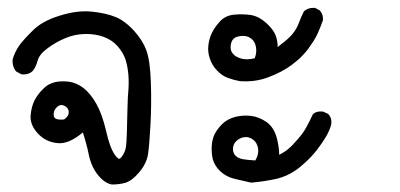

<svg xmlns="http://www.w3.org/2000/svg" viewBox="-20 -290 1040 499"><path d="M270.5 189.5Q251.5 186 234.4 164.6Q225.6 153.8 219.5 139.9Q213.4 126 210 108.4Q204.1 80.6 195.3 54.2Q158.7 85 129.9 82Q114.3 80.6 101.3 74.2Q88.4 67.9 78.1 56.6Q57.6 34.2 59.6 9.8Q61.5 -13.2 70.3 -30.3Q79.1 -46.4 92.8 -59.6Q97.2 -64 102.1 -67.4Q106.9 -70.8 112.5 -73Q118.2 -75.2 123.5 -76.7Q140.6 -80.1 159.7 -77.6Q179.2 -74.7 197.3 -61Q215.3 -46.9 230.5 -20Q245.6 6.8 255.9 50.8Q265.1 93.3 278.8 112.8Q279.8 114.7 281 116Q282.2 117.2 283.2 118.2Q284.2 119.1 285.2 120.1Q287.1 122.1 288.6 122.6Q290 123 291.5 122.1Q293 121.1 295.4 118.7Q300.8 111.8 303.7 104.7Q306.6 97.7 307.6 90.3Q308.1 85 308.8 75.4Q309.6 65.9 309.8 52.5Q310.1 39.1 310.5 22Q310.5 16.6 310.8 11.7Q311 6.8 311 2.2Q311 -2.4 311.3 -6.8Q311.5 -11.2 311.5 -15.4Q311.5 -19.5 311.8 -23.2Q312 -26.9 312 -30.3Q312 -33.7 312.3 -36.9Q312.5 -40 312.7 -43Q313 -45.9 313.2 -48.3Q313.5 -50.8 313.5 -53.2Q315.4 -75.7 313.5 -97.4Q311.5 -119.1 305.7 -136.7Q299.3 -154.3 285.6 -169.9Q272 -185.5 250.5 -193.8Q228.5 -202.1 201.4 -201.7Q174.3 -201.2 149.9 -190.9Q125 -180.7 103 -164.1Q92.3 -156.2 86.2 -148.4Q80.1 -140.6 78.1 -133.3Q72.8 -114.3 64.9 -105.5L64.5 -105Q62.5 -103 60.1 -101.6Q57.6 -100.1 54.9 -99.1Q52.2 -98.1 49.6 -97.4Q46.9 -96.7 43.9 -96.7Q41 -96.7 37.6 -96.7H36.6L35.2 -97.2L22.5 -104L21.5 -105L20.5 -106Q11.7 -118.2 12.7 -134.3V-134.8V-135.3Q18.1 -153.8 28.8 -169.9Q39.6 -185.5 64 -209.5Q76.2 -222.2 94 -232.2Q111.8 -242.2 134.3 -249Q180.2 -263.7 218.3 -259.8Q256.3 -255.9 280.8 -245.6Q289.1 -242.2 297.1 -237.1Q305.2 -231.9 312.7 -225.3Q320.3 -218.8 328.1 -210.4Q350.6 -185.5 360.4 -159.2Q365.2 -146 368.2 -125.2Q371.1 -104.5 372.1 -76.2Q374 -20.5 371.1 33.4Q368.2 87.4 364.7 110.8Q360.8 135.3 341.8 157.7Q322.8 180.2 305.7 185.1Q290 189.5 271.5 189.5H271ZM146.5 20.5Q152.8 16.1 155.8 11.5Q158.7 6.8 158.7 2Q159.2 -8.3 148.4 -14.6Q138.2 -20 130.4 -13.7Q120.6 -5.9 119.6 4.4Q118.7 14.2 123.5 17.6Q129.4 22 146.5 20.5Z M632.3 184.6Q610.8 179.7 589.8 174.8Q567.4 169.4 552.2 154.8Q544.4 147.5 539.6 139.2Q534.7 130.9 532.7 122.6Q529.3 106 530.3 89.4Q531.2 72.8 537.6 59.1Q541 52.2 545.9 45.7Q550.8 39.1 557.6 32.2Q571.3 19 591.8 13.7Q611.8 8.8 632.3 11.2Q653.3 13.7 672.9 27.3Q692.9 41.5 700.2 71.8Q705.6 94.2 705.6 112.3Q712.4 108.9 718.5 105Q724.6 101.1 729.5 96.9Q734.4 92.8 738.8 88.4Q747.1 79.6 753.7 72Q760.3 64.5 765.1 58.1Q775.4 44.9 792.5 8.3L793 7.3L793.9 6.3Q798.8 2 805.4 0.5Q812 -1 819.3 0H819.8L820.8 0.5L831.5 5.4L832.5 5.9L833.5 6.8Q843.3 17.6 840.8 33.2V33.7Q838.4 42 835.2 49.6Q832 57.1 827.6 64.5Q825.7 67.9 823 72Q820.3 76.2 817.4 80.6Q814.5 85 811 89.6Q807.6 94.2 803.7 99.6Q787.6 121.1 759.8 144Q753.9 148.9 748 152.8Q742.2 156.7 736.1 160.2Q730 163.6 723.9 166.3Q717.8 168.9 711.4 171.1Q705.1 173.3 698.7 174.8Q667 181.6 634.3 184.6H633.3ZM643.6 127Q652.8 111.3 650.9 97.2Q648.9 81.5 638.2 73.2Q627.4 64.9 615.7 66.4Q603 67.9 594.2 76.7Q593.3 77.6 592 78.9Q590.8 80.1 590.1 81.5Q589.4 83 588.6 84.2Q587.9 85.4 587.4 86.9Q586.9 88.4 586.4 89.8Q585.9 91.3 585.7 93Q585.4 94.7 585.4 96.2Q585.4 100.6 586.2 103.8Q586.9 106.9 588.4 109.6Q589.8 112.3 592.3 114.7Q596.2 118.7 601.3 120.8Q606.4 123 612.8 124Q625.5 126 643.6 127ZM603.5 -79.1Q587.4 -82 572.8 -87.4Q557.1 -92.8 543.9 -106.9Q530.8 -121.1 525.4 -137.7Q519.5 -154.8 521.5 -171.9Q523.4 -189 530.3 -203.6Q537.1 -218.3 550.8 -233.4Q565.4 -250 589.4 -252Q611.3 -253.9 631.8 -251Q652.8 -247.6 672.9 -229.5Q692.9 -211.4 698.2 -192.4Q701.7 -180.7 701.7 -167.5Q705.6 -170.9 709.2 -173.8Q712.9 -176.8 716.1 -179.2Q719.2 -181.6 722.2 -184.1Q725.1 -186.5 727.5 -188.7Q730 -190.9 731.9 -192.9Q733.9 -194.8 735.8 -196.8Q737.8 -198.7 739 -200.2Q740.2 -201.7 741.2 -203.1Q744.1 -206.5 746.3 -210Q748.5 -213.4 750.5 -216.8Q752.4 -220.2 753.9 -223.6Q755.4 -227.1 756.8 -230.5Q762.2 -245.6 770 -260.7L771 -261.7L772 -262.2Q782.2 -270.5 797.4 -269.5H798.3L799.8 -269L810.5 -263.2L811.5 -262.7L812 -261.7Q820.3 -252 819.3 -237.8V-236.8L818.8 -236.3Q813 -219.2 805.2 -202.1Q803.2 -197.8 800.5 -192.9Q797.9 -188 794.7 -183.1Q791.5 -178.2 787.8 -172.9Q784.2 -167.5 780.3 -162.1Q777.3 -158.2 774.2 -154.5Q771 -150.9 767.6 -147.2Q764.2 -143.6 760.7 -140.1Q757.3 -136.7 753.4 -133.5Q749.5 -130.4 745.6 -127.2Q741.7 -124 737.3 -120.6Q711.9 -102.1 677.7 -89.4Q643.6 -76.2 604 -79.1ZM642.1 -138.7Q645 -146.5 645.8 -153.8Q646.5 -161.1 645 -168.9Q642.1 -184.6 628.9 -192.4Q615.2 -199.7 597.7 -194.8Q581.5 -190.9 579.6 -171.4Q579.1 -168 579.3 -165Q579.6 -162.1 580.3 -159.4Q581.1 -156.7 582.5 -154.3Q584 -151.9 585.9 -149.7Q587.9 -147.5 590.3 -145.5Q592.8 -143.6 596.2 -142.1Q614.7 -131.8 642.1 -138.7Z"/></svg>

Font: NaikaiFont
Style: SemiBold
Weight: 600
Version: Version 1.89